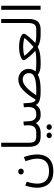

<svg xmlns="http://www.w3.org/2000/svg" viewBox="1148 -1858 926 3263"><g transform="rotate(-90 1611.5 -227.0)"><path d="M277.3 -334Q277.3 -354 291.7 -367.7Q306.2 -381.3 327.1 -381.3Q348.1 -381.3 362.3 -367.7Q376.5 -354 376.5 -334Q376.5 -314.5 362.3 -300.5Q348.1 -286.6 327.1 -286.6Q306.2 -286.6 291.7 -300.5Q277.3 -314.5 277.3 -334ZM333 142.6Q415.5 142.6 461.9 115.2Q508.3 87.9 527.3 43.2Q546.4 -1.5 546.4 -54.2Q546.4 -108.9 532.2 -163.3Q518.1 -217.8 503.9 -257.3L573.7 -285.2Q595.2 -225.6 606.4 -168.5Q617.7 -111.3 617.7 -59.6Q617.7 20.5 588.4 82.8Q559.1 145 496.3 180.4Q433.6 215.8 333 215.8Q232.9 215.8 170.9 179.4Q108.9 143.1 80.6 80.8Q52.2 18.6 52.2 -59.1Q52.2 -108.4 62 -160.2Q71.8 -211.9 89.4 -261.7L153.8 -235.8Q140.1 -191.9 131.1 -145.8Q122.1 -99.6 122.1 -56.2Q122.1 1 142.8 45.9Q163.6 90.8 210 116.7Q256.3 142.6 333 142.6Z M747.6 -669.9H816.4V-198.2Q816.4 -127.4 842 -100.8Q867.7 -74.2 920.9 -74.2H937V0H920.9Q831.5 0 789.6 -48.3Q747.6 -96.7 747.6 -198.2Z M917 -74.2H990.2Q1053.2 -74.2 1083.3 -107.9Q1113.3 -141.6 1113.3 -204.6Q1113.3 -226.6 1112.1 -245.4Q1110.8 -264.2 1109.4 -284.7L1176.3 -292.5L1183.6 -186Q1187 -136.2 1214.1 -105.2Q1241.2 -74.2 1285.6 -74.2H1299.8V0H1284.7Q1230.5 0 1198 -24.9Q1165.5 -49.8 1149.9 -82Q1126.5 -41 1083.7 -20.5Q1041 0 990.2 0H917ZM1036.1 145.5Q1036.1 127 1050 113.8Q1064 100.6 1083.5 100.6Q1103.5 100.6 1116.9 113.5Q1130.4 126.5 1130.4 145.5Q1130.4 164.6 1116.9 177.5Q1103.5 190.4 1083.5 190.4Q1064 190.4 1050 177.2Q1036.1 164.1 1036.1 145.5ZM894.5 145.5Q894.5 127 908.2 113.8Q921.9 100.6 941.9 100.6Q961.9 100.6 975.3 113.5Q988.8 126.5 988.8 145.5Q988.8 164.6 975.3 177.5Q961.9 190.4 941.9 190.4Q921.9 190.4 908.2 177.2Q894.5 164.1 894.5 145.5Z M1718.8 0H1684.6Q1588.4 0 1534.7 -18.6Q1481 -37.1 1459 -80.1Q1433.1 -40 1397.9 -20Q1362.8 0 1303.2 0H1281.7L1282.2 -74.2H1303.7Q1372.1 -75.2 1397.9 -110.1Q1423.8 -145 1423.8 -203.6Q1423.8 -225.6 1422.4 -244.1Q1420.9 -262.7 1419.9 -284.7L1486.8 -292.5L1494.1 -186Q1497.1 -149.4 1510.5 -119.4Q1523.9 -89.4 1551.3 -86.9Q1631.8 -224.1 1715.1 -301.5Q1798.3 -378.9 1888.2 -378.9Q1941.9 -378.9 1983.2 -355.7Q2024.4 -332.5 2048.1 -292.7Q2071.8 -252.9 2071.8 -203.1Q2071.3 -167.5 2060.3 -139.6Q2049.3 -111.8 2028.8 -87.9Q2048.3 -81.1 2071.5 -77.6Q2094.7 -74.2 2141.6 -74.2H2159.7V0H2142.1Q2080.1 0 2040.8 -12.5Q2001.5 -24.9 1974.1 -47.4Q1932.1 -23.4 1866.9 -11.7Q1801.8 0 1718.8 0ZM1892.1 -304.7Q1824.2 -304.7 1756.8 -240.5Q1689.5 -176.3 1624.5 -74.2H1716.8Q1848.1 -74.2 1924.1 -101.3Q2000 -128.4 2000 -197.8Q2000 -244.1 1970 -274.4Q1939.9 -304.7 1892.1 -304.7Z M2444.8 -367.2Q2478.5 -367.2 2517.6 -361.8Q2556.6 -356.4 2591.1 -346.2Q2625.5 -335.9 2647.5 -320.8Q2669.4 -305.7 2669.4 -286.6Q2669.4 -272.9 2652.6 -247.1Q2635.7 -221.2 2610.1 -191.4Q2584.5 -161.6 2557.9 -134.5Q2531.2 -107.4 2511.7 -90.8Q2548.3 -79.6 2581.1 -76.9Q2613.8 -74.2 2646.5 -74.2H2722.7V0H2647Q2593.3 0 2542.7 -11.2Q2492.2 -22.5 2444.8 -50.3Q2414.1 -31.7 2372.8 -20.8Q2331.5 -9.8 2288.8 -4.9Q2246.1 0 2210 0H2132.3V-74.2H2210.4Q2232.9 -74.2 2262.7 -75.2Q2292.5 -76.2 2323.2 -79.8Q2354 -83.5 2378.4 -90.8Q2358.9 -107.9 2332.3 -135Q2305.7 -162.1 2280 -191.9Q2254.4 -221.7 2237.5 -247.3Q2220.7 -272.9 2220.7 -286.6Q2220.7 -306.2 2242.4 -321Q2264.2 -335.9 2298.6 -346.2Q2333 -356.4 2371.8 -361.8Q2410.6 -367.2 2444.8 -367.2ZM2444.8 -297.4Q2416 -297.4 2373 -292.5Q2330.1 -287.6 2293 -275.4Q2325.7 -234.4 2359.9 -200Q2394 -165.5 2418.2 -144.3Q2442.4 -123 2444.8 -121.1Q2447.3 -123 2471.9 -144.5Q2496.6 -166 2531 -200.4Q2565.4 -234.9 2597.7 -275.4Q2560.5 -287.6 2517.3 -292.5Q2474.1 -297.4 2444.8 -297.4Z M2704.6 -74.2H2743.2Q2805.7 -74.2 2828.4 -108.9Q2851.1 -143.6 2851.1 -197.8V-669.9H2919.9V-198.2Q2919.9 -100.1 2877.7 -50Q2835.4 0 2742.7 0H2704.6Z M3145 -669.9V-0.5H3076.2V-669.9Z"/></g></svg>

Font: Vazirmatn RD Light
Style: Regular
Weight: 300
Designer: Saber Rastikerdar
Foundry: Saber Rastikerdar
Version: Version 32.102